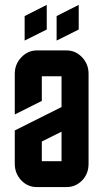

<svg xmlns="http://www.w3.org/2000/svg" viewBox="-20 -760 420 780"><path d="M210 -694.8 299.8 -740.2V-640.1L210 -595.2ZM80.1 -694.8 169.9 -740.2V-640.1L80.1 -595.2ZM339.8 -95.2Q339.8 -53.7 313.5 -26.9Q287.1 0 250 0H129.9Q92.3 0 66.4 -27.3Q40 -55.2 40 -95.2V-230L230 -325.2V-450.2H149.9V-350.1L40 -294.9V-460Q40 -499 66.4 -526.9Q93.3 -555.2 129.9 -555.2H250Q287.1 -555.2 313.5 -527.3Q339.8 -499.5 339.8 -460ZM149.9 -185.1V-105H230V-225.1Z"/></svg>

Font: Horta
Style: Regular
Weight: 600
Width: 3
Version: Version 0.11